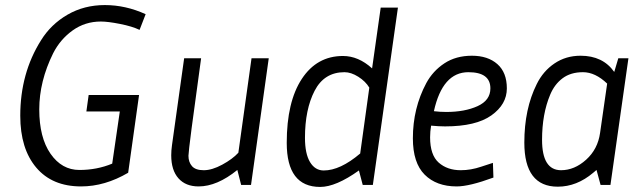

<svg xmlns="http://www.w3.org/2000/svg" viewBox="-20 -730 2522 758"><path d="M300 6Q186 6 123 -68.5Q60 -143 60 -273Q60 -441 142 -571Q181 -634 246.5 -672Q312 -710 394 -710Q476 -710 555 -674L531 -612Q502 -626 454 -635.5Q406 -645 378 -645Q316 -645 267 -610Q218 -575 190 -520Q135 -409 135 -298Q135 -187 179.5 -123Q224 -59 293.5 -59Q363 -59 423 -84L453 -290H321L330 -355H529L486 -48Q394 6 300 6Z M764 6Q713 6 684.5 -26Q656 -58 656 -117Q656 -136 659 -157L707 -500H774Q724 -140 724 -115Q724 -90 738 -74Q752 -58 784.5 -58Q817 -58 857.5 -80Q898 -102 921 -127L973 -500H1041L971 0H932L917 -59Q837 6 764 6Z M1244 8Q1112 8 1112 -166Q1112 -328 1171.5 -418.5Q1231 -509 1334 -509Q1395 -509 1449 -460L1483 -700H1551L1452 0H1412L1397 -57Q1306 8 1244 8ZM1340 -445Q1260 -445 1222 -371.5Q1184 -298 1184 -186Q1184 -123 1204 -90Q1224 -57 1258 -57Q1323 -57 1402 -124L1438 -384Q1423 -409 1394.5 -427Q1366 -445 1340 -445Z M1783 6Q1703 6 1656.5 -40.5Q1610 -87 1610 -184Q1610 -303 1663 -402Q1689 -450 1734.5 -480Q1780 -510 1843 -510Q1906 -510 1943.5 -477Q1981 -444 1981 -381Q1981 -318 1920 -274.5Q1859 -231 1737 -231Q1712 -231 1682 -234Q1678 -211 1678 -188Q1678 -118 1712 -88Q1746 -58 1799 -58Q1839 -58 1880 -72L1926 -87L1928 -29Q1833 6 1783 6ZM1742 -288Q1815 -288 1865.5 -311Q1916 -334 1916 -381Q1916 -445 1829 -445Q1727 -445 1693 -291Q1717 -288 1742 -288Z M2182 7Q2050 7 2050 -167Q2050 -300 2099 -398Q2124 -449 2169 -479.5Q2214 -510 2272 -510Q2360 -510 2405 -446L2421 -500H2461L2390 0H2351L2335 -59L2322 -48Q2257 7 2182 7ZM2377 -400Q2330 -445 2281.5 -445Q2233 -445 2201 -421Q2169 -397 2152 -356Q2120 -280 2120 -178Q2120 -58 2195 -58Q2248 -58 2294 -99.5Q2340 -141 2349 -205Z"/></svg>

Font: Gudea
Style: Italic
Weight: 400
Version: Version 1.002